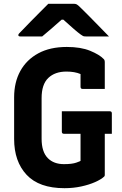

<svg xmlns="http://www.w3.org/2000/svg" viewBox="-20 -966 640 1006"><path d="M304 -383H555Q566 -383 566 -372V-265H529V-49Q529 -44 526 -41Q510 -26 478.5 -12Q447 2 405.5 11Q364 20 318 20Q185 20 119.5 -50Q54 -120 54 -238V-456Q54 -535 86.5 -594Q119 -653 180.5 -686.5Q242 -720 330 -720Q403 -720 452 -700Q501 -680 523 -657Q529 -652 529 -640V-500H413Q402 -500 402 -511V-578Q372 -591 328 -591Q268 -591 233 -557.5Q198 -524 198 -452V-239Q198 -170 231 -137Q262 -106 315 -106Q358 -106 380 -114Q402 -122 402 -123V-265H315Q304 -265 304 -276ZM233 -946H369Q376 -946 382 -943Q388 -940 401 -927Q412 -917 437 -891.5Q462 -866 493 -834.5Q524 -803 551 -775H431Q420 -775 415.5 -777Q411 -779 403 -785Q389 -795 367 -814Q345 -833 312 -863H303Q272 -835 247 -814Q222 -793 201 -775H87Q76 -775 76 -782Q76 -786 79.5 -790Q83 -794 97 -808Q114 -826 139 -851.5Q164 -877 189.5 -902.5Q215 -928 233 -946Z"/></svg>

Font: Recursive Mn Lnr St
Style: Bold
Weight: 700
Monospace: yes
Version: Version 1.079;hotconv 1.0.112;makeotfexe 2.5.65598; ttfautoh